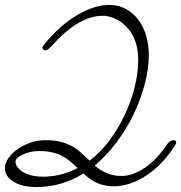

<svg xmlns="http://www.w3.org/2000/svg" viewBox="-20 -738 734 778"><path d="M188 -550Q173 -534 164 -534Q159 -534 155.5 -537Q152 -540 152 -544Q152 -550 163 -563Q226 -638 294.5 -678Q363 -718 423 -718Q460 -718 489.5 -702Q519 -686 540 -658.5Q561 -631 572 -594Q583 -557 583 -515Q583 -458 566 -395Q549 -332 520 -272Q491 -212 450.5 -159Q410 -106 364 -67Q386 -48 412.5 -36.5Q439 -25 472 -25Q496 -25 520.5 -34Q545 -43 569 -59.5Q593 -76 614.5 -99Q636 -122 654 -149Q667 -170 685 -170Q694 -168 694 -162Q694 -156 688 -147Q638 -69 571.5 -26Q505 17 440 17Q410 17 381 6.5Q352 -4 320 -33L318 -35Q230 20 127 20Q70 20 35 -1.5Q0 -23 0 -57V-63Q2 -81 16 -100Q30 -119 52.5 -134.5Q75 -150 103.5 -160Q132 -170 164 -170Q200 -170 225.5 -163.5Q251 -157 271 -146Q291 -135 306.5 -121Q322 -107 339 -91L343 -87Q386 -119 422 -167Q458 -215 484.5 -270.5Q511 -326 525.5 -384Q540 -442 540 -495Q540 -572 501.5 -619Q463 -666 406 -674H396Q297 -674 188 -550ZM153 -22Q227 -22 295 -57Q280 -71 265.5 -83.5Q251 -96 233 -105.5Q215 -115 192 -120.5Q169 -126 138 -126Q120 -126 103 -122Q86 -118 72.5 -112Q59 -106 51 -98.5Q43 -91 43 -83Q43 -70 52 -59Q61 -48 76 -39.5Q91 -31 111 -26.5Q131 -22 153 -22Z"/></svg>

Font: Discipuli Britannica
Style: Regular
Weight: 400
Designer: Peter Wiegel
Foundry: Peter Wiegel
Version: Version 0.001 2009